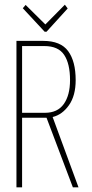

<svg xmlns="http://www.w3.org/2000/svg" viewBox="-20 -797 390 817"><path d="M50 0V-623H164Q238 -623 270 -579.5Q302 -536 302 -456Q302 -390 273.5 -349.5Q245 -309 204 -299L314 0H290L178 -296H74V0ZM74 -317H171Q225 -317 251.5 -354.5Q278 -392 278 -456Q278 -526 253 -563.5Q228 -601 169 -601H74ZM256 -777 268 -761 178 -662H170L77 -762L89 -776L173 -693Z"/></svg>

Font: Inconsolata ExtraCondensed ExtraLight
Style: Regular
Weight: 200
Width: 2
Monospace: yes
Designer: Raph Levien, Cyreal, Brenton Simpson
Foundry: Raph Levien, Cyreal, Google
Version: Version 3.001; ttfautohint (v1.8.2.53-6de2)